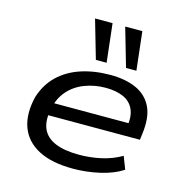

<svg xmlns="http://www.w3.org/2000/svg" viewBox="-112 -869 950 984"><g transform="rotate(15 363.0 -377.5)"><path d="M361 9Q248 9 177.5 -28Q107 -65 82 -133.5Q57 -202 80 -296Q102 -366 150.5 -412.5Q199 -459 269 -482Q339 -505 424 -505Q505 -505 562 -479Q619 -453 645 -398.5Q671 -344 659 -255L655 -223H143L154 -290H603L574 -267Q584 -327 567 -364Q550 -401 511.5 -418Q473 -435 417 -435Q359 -435 306.5 -415Q254 -395 219 -354.5Q184 -314 172 -251V-249Q161 -188 180 -148Q199 -108 247.5 -88Q296 -68 373 -68Q431 -68 488.5 -80.5Q546 -93 596 -122L622 -55Q573 -23 502.5 -7Q432 9 361 9ZM491 -560 432 -764H523L546 -560ZM331 -560 272 -764H365L388 -560Z"/></g></svg>

Font: Nunito Sans 7pt Expanded
Style: Italic
Weight: 400
Width: 7
Italic angle: -9°
Designer: Vernon Adams
Foundry: Vernon Adams
Version: Version 3.101;gftools[0.9.27]